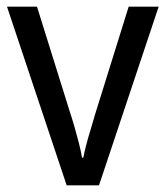

<svg xmlns="http://www.w3.org/2000/svg" viewBox="-20 -556 497 576"><path d="M180 0 1 -536H91L190 -219Q197 -198 204 -173.5Q211 -149 217 -125.5Q223 -102 226 -83H230Q233 -99 238.5 -120.5Q244 -142 251.5 -166Q259 -190 265 -212L366 -536H456L277 0Z"/></svg>

Font: Noto Sans Devanagari SemiCondensed
Style: Regular
Weight: 400
Width: 4
Designer: Jelle Bosma - Monotype Design Team
Foundry: Monotype Imaging Inc.
Version: Version 2.006